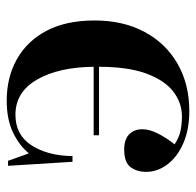

<svg xmlns="http://www.w3.org/2000/svg" viewBox="-26 -544 584 572"><g transform="rotate(-90 266.0 -258.0)"><path d="M221 14Q166 14 125 -4Q84 -22 62 -51.5Q40 -81 40 -114Q40 -143 54.5 -161.5Q69 -180 106 -180Q137 -180 152 -165Q167 -150 167 -126Q167 -105 154.5 -80Q142 -55 122 -30Q141 -17 161 -12.5Q181 -8 205 -8Q246 -8 279.5 -34Q313 -60 333 -114.5Q353 -169 353 -255H149V-271H353Q352 -375 315 -439.5Q278 -504 210 -504Q150 -504 119 -456Q88 -408 87 -334H70L58 -526H73L95 -464Q119 -493 158 -511.5Q197 -530 252 -530Q322 -530 376 -499.5Q430 -469 460.5 -411Q491 -353 491 -268Q491 -183 457 -119.5Q423 -56 362 -21Q301 14 221 14Z"/></g></svg>

Font: Literata 72pt SemiBold
Style: Regular
Weight: 600
Designer: Latin by Veronika Burian and Jose Scaglione. Greek by Irene Vlachou. Cyrillic by Vera Evstafieva.
Foundry: TypeTogether
Version: Version 3.002